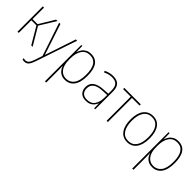

<svg xmlns="http://www.w3.org/2000/svg" viewBox="157 -1565 2835 2835"><g transform="rotate(45 1574.0 -147.5)"><path d="M83 0V-528H109V-288H214L360 -528H389L235 -277L399 0H370L215 -263H109V0Z M464 243Q442 243 425 236V211Q444 218 463 218Q496 218 517.5 193.5Q539 169 559 109L598 -8L424 -528H451L573 -160Q589 -112 597 -87Q605 -62 610 -45H612Q626 -92 650 -158L773 -528H800L582 119Q560 184 534 213.5Q508 243 464 243Z M888 232V-528H909L911 -403H913Q923 -437 944.5 -468Q966 -499 1001 -518.5Q1036 -538 1086 -538Q1276 -538 1276 -269Q1276 -131 1223.5 -60.5Q1171 10 1079 10Q1031 10 998 -7.5Q965 -25 944.5 -53Q924 -81 914 -113H912Q913 -88 913.5 -60.5Q914 -33 914 -4V232ZM1079 -15Q1156 -15 1203 -76Q1250 -137 1250 -269Q1250 -513 1086 -513Q1002 -513 958 -448Q914 -383 914 -275V-246Q914 -132 959.5 -73.5Q1005 -15 1079 -15Z M1515 10Q1444 10 1407 -29Q1370 -68 1370 -131Q1370 -209 1425.5 -249Q1481 -289 1589 -295L1679 -300V-363Q1679 -444 1647 -478Q1615 -512 1545 -512Q1513 -512 1482 -504Q1451 -496 1411 -478L1402 -502Q1475 -537 1545 -537Q1627 -537 1666 -496.5Q1705 -456 1705 -370V0H1684L1681 -99H1679Q1668 -71 1648 -46Q1628 -21 1595.5 -5.5Q1563 10 1515 10ZM1515 -14Q1602 -14 1641 -71.5Q1680 -129 1680 -220V-275L1591 -271Q1492 -267 1444.5 -232Q1397 -197 1397 -131Q1397 -75 1428 -44.5Q1459 -14 1515 -14Z M1944 0V-503H1785V-528H2129V-503H1970V0Z M2378 10Q2285 10 2232 -62.5Q2179 -135 2179 -265Q2179 -394 2232.5 -465.5Q2286 -537 2382 -537Q2476 -537 2527 -466Q2578 -395 2578 -264Q2578 -134 2525.5 -62Q2473 10 2378 10ZM2378 -14Q2462 -14 2507 -78.5Q2552 -143 2552 -264Q2552 -385 2508 -449Q2464 -513 2382 -513Q2297 -513 2251.5 -449Q2206 -385 2206 -265Q2206 -145 2251 -79.5Q2296 -14 2378 -14Z M2710 232V-528H2731L2733 -403H2735Q2745 -437 2766.5 -468Q2788 -499 2823 -518.5Q2858 -538 2908 -538Q3098 -538 3098 -269Q3098 -131 3045.5 -60.5Q2993 10 2901 10Q2853 10 2820 -7.5Q2787 -25 2766.5 -53Q2746 -81 2736 -113H2734Q2735 -88 2735.5 -60.5Q2736 -33 2736 -4V232ZM2901 -15Q2978 -15 3025 -76Q3072 -137 3072 -269Q3072 -513 2908 -513Q2824 -513 2780 -448Q2736 -383 2736 -275V-246Q2736 -132 2781.5 -73.5Q2827 -15 2901 -15Z"/></g></svg>

Font: Noto Sans SemiCondensed Thin
Style: Regular
Weight: 100
Width: 4
Designer: Monotype Design Team
Foundry: Monotype Imaging Inc.
Version: Version 2.013; ttfautohint (v1.8.4.7-5d5b)